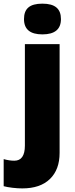

<svg xmlns="http://www.w3.org/2000/svg" viewBox="-71 -796 415 1056"><path d="M51.8 240.2C117.2 240.2 168 223.1 203.6 188.5C239.3 153.8 256.8 106 256.8 44.9V-553.2H65.9V4.9C65.9 60.1 46.4 87.9 7.8 87.9C-10.3 87.9 -29.8 85 -50.8 79.1V228C-38.6 231.4 -22.5 234.4 -2.4 236.8C18.1 239.3 36.1 240.2 51.8 240.2ZM61 -690.9C61 -634.8 94.7 -606.9 162.1 -606.9C230 -606.9 264.2 -634.8 264.2 -690.9C264.2 -747.1 232.9 -775.9 162.1 -775.9C91.3 -775.9 61 -748 61 -690.9Z"/></svg>

Font: Sahel Black
Style: Bold
Weight: 900
Foundry: Saber Rastikerdar (saber.rastikerdar@gmail.com)
Version: Version 3.4.0